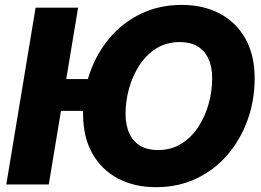

<svg xmlns="http://www.w3.org/2000/svg" viewBox="-20 -759 1075 790"><path d="M403.8 -433.6 382.3 -302.7H152.3L173.8 -433.6ZM301.3 -727.5 180.7 0H5.9L126.5 -727.5ZM621.6 11.2Q533.2 11.2 465.6 -24.4Q397.9 -60.1 359.9 -127.7Q321.8 -195.3 321.8 -290.5Q321.8 -379.9 350.3 -460.7Q378.9 -541.5 432.4 -604.2Q485.8 -667 560.8 -702.9Q635.7 -738.8 728 -738.8Q816.4 -738.8 883.8 -703.4Q951.2 -668 989.5 -600.3Q1027.8 -532.7 1027.8 -437Q1027.8 -346.2 998.8 -265.4Q969.7 -184.6 916 -122.1Q862.3 -59.6 787.6 -24.2Q712.9 11.2 621.6 11.2ZM629.4 -141.6Q685.1 -141.6 726.8 -168Q768.6 -194.3 796.6 -237.8Q824.7 -281.2 838.9 -333Q853 -384.8 853 -436Q853 -484.9 837.2 -518.3Q821.3 -551.8 792 -568.8Q762.7 -585.9 720.7 -585.9Q665 -585.9 623.3 -559.8Q581.5 -533.7 553.5 -490.2Q525.4 -446.8 511 -395Q496.6 -343.3 496.6 -291.5Q496.6 -243.2 512.5 -209.5Q528.3 -175.8 557.9 -158.7Q587.4 -141.6 629.4 -141.6Z"/></svg>

Font: Inter 28pt ExtraBold
Style: Italic
Weight: 800
Italic angle: -9.3988°
Designer: Rasmus Andersson
Foundry: rsms
Version: Version 4.001;git-66647c0bb